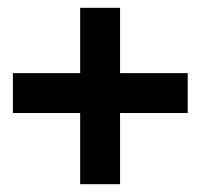

<svg xmlns="http://www.w3.org/2000/svg" viewBox="-20 -528 515 491"><path d="M13 -239H185V-57H287V-239H460V-341H287V-508H185V-341H13Z"/></svg>

Font: Charger Sport
Style: BlkNrw
Weight: 900
Designer: Jasper
Foundry: Cannot Into Space Fonts
Version: Version 1.1